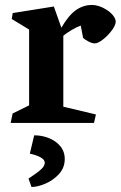

<svg xmlns="http://www.w3.org/2000/svg" viewBox="-20 -495 489 773"><path d="M27.3 -418.5 31.2 -442.4 196.8 -468.8 227.1 -383.3Q255.4 -432.6 285.2 -453.9Q314.9 -475.1 351.1 -475.1Q363.8 -475.1 378.9 -470.2Q394 -465.3 407.7 -456.5Q424.3 -446.3 435.1 -432.9Q445.8 -419.4 445.8 -407.7Q445.8 -394 430.4 -373Q415 -352.1 394.8 -336.2Q374.5 -320.3 361.3 -320.3Q351.1 -320.3 337.2 -327.4Q323.2 -334.5 314.5 -342.3L305.2 -392.1Q289.6 -386.7 268.6 -374.3Q247.6 -361.8 234.9 -351.1V-65.4L366.2 -34.2L358.4 0H22.9L30.8 -38.1L97.2 -70.8V-376ZM210.9 81.5Q240.7 106.9 240.7 145Q240.7 180.2 217.5 205.6Q194.3 231 162.6 244.4Q130.9 257.8 106.9 257.8L94.7 224.1Q133.8 198.2 147 185.3Q160.2 172.4 160.2 160.2Q160.2 137.2 100.1 123.5L117.7 49.8Q144 49.8 168.5 57.9Q192.9 65.9 210.9 81.5Z"/></svg>

Font: Vesper Libre
Style: Bold
Weight: 700
Designer: Robert Keller & Kimya Gandhi
Foundry: Mota Italic
Version: Version 1.058